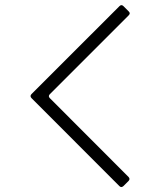

<svg xmlns="http://www.w3.org/2000/svg" viewBox="-20 -636 633 758"><path d="M104 -264.2 451.7 -611.8Q455.6 -615.7 459.5 -615.7Q463.4 -615.7 467.3 -611.8L488.3 -590.8Q492.2 -586.9 492.2 -583.3Q492.2 -579.6 487.8 -575.2L176.8 -264.2Q172.9 -260.3 172.9 -256.3Q172.9 -252.4 176.8 -248.5L487.8 63Q491.2 66.9 491.2 70.6Q491.2 74.2 487.8 78.1L467.3 98.6Q462.9 102.5 459 102.5Q455.1 102.5 451.2 98.6L104 -249Q100.6 -252.9 100.6 -256.6Q100.6 -260.3 104 -264.2Z"/></svg>

Font: UnifrakturMaguntia18
Style: Book
Weight: 400
Designer: j. 'mach' wust, Gerrit Ansmann, Georg Duffner, based on a font by Peter Wiegel, original typeface by Carl Albert Fahrenw
Version: Version 2017-03-19